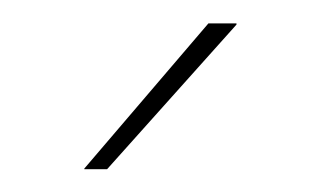

<svg xmlns="http://www.w3.org/2000/svg" viewBox="-20 -700 276 164"><path d="M158 -680H182V-679L71.5 -555.5H52V-556Z"/></svg>

Font: Anek Bangla Medium Thin
Style: Regular
Weight: 250
Version: Version 1.003